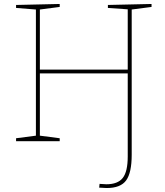

<svg xmlns="http://www.w3.org/2000/svg" viewBox="-20 -712 832 968"><path d="M744 -692V-677L644 -664V68Q644 159 616 197.5Q588 236 518 236Q506 236 480 234L482 215Q506 217 516 217Q574 217 599 185Q624 153 624 77V-342H181V-28L281 -15V0H61V-15L161 -28V-664L61 -672V-687L281 -692V-677L181 -664V-361H624V-665L524 -672V-687Z"/></svg>

Font: Bitter Pro Thin
Style: Regular
Weight: 250
Designer: Sol Matas, and Bitter project Authors
Foundry: Sol Matas
Version: Version 1.010